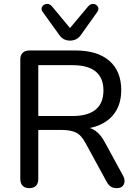

<svg xmlns="http://www.w3.org/2000/svg" viewBox="-20 -966 713 993"><path d="M131 7Q109 7 97 -5.5Q85 -18 85 -41V-658Q85 -681 97.5 -693Q110 -705 132 -705H370Q484 -705 545.5 -651.5Q607 -598 607 -500Q607 -436 579 -390.5Q551 -345 498 -321Q445 -297 370 -297L380 -311H402Q442 -311 471.5 -291Q501 -271 524 -227L616 -58Q625 -42 624 -27Q623 -12 613 -2.5Q603 7 584 7Q564 7 552 -1.5Q540 -10 531 -27L423 -225Q401 -267 373 -280.5Q345 -294 298 -294H178V-41Q178 -18 166.5 -5.5Q155 7 131 7ZM178 -366H355Q435 -366 475 -399.5Q515 -433 515 -498Q515 -563 475 -596Q435 -629 355 -629H178ZM342 -756Q325 -756 311 -763Q297 -770 286 -786L201 -904Q193 -915 195.5 -925Q198 -935 207.5 -941Q217 -947 228 -945.5Q239 -944 249 -933L342 -821L436 -933Q446 -944 457 -945.5Q468 -947 477 -941Q486 -935 488.5 -925.5Q491 -916 483 -904L399 -786Q388 -770 373.5 -763Q359 -756 342 -756Z"/></svg>

Font: Nunito Medium
Style: Regular
Weight: 500
Designer: Vernon Adams
Foundry: Vernon Adams
Version: Version 3.601